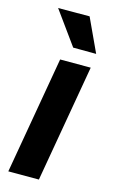

<svg xmlns="http://www.w3.org/2000/svg" viewBox="-116 -789 497 835"><g transform="rotate(15 132.5 -371.5)"><path d="M241.7 -528.3 149.9 0H12.2L104 -528.3ZM179.2 -742.7 249 -592.3 145.5 -592.8 37.6 -742.2Z"/></g></svg>

Font: Roboto
Style: Bold Italic
Weight: 700
Italic angle: -12°
Designer: Christian Robertson
Foundry: Google
Version: Version 3.0